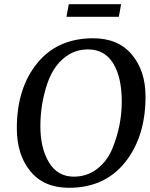

<svg xmlns="http://www.w3.org/2000/svg" viewBox="-20 -884 712 913"><path d="M545 -804H296L307 -864H556ZM308 9Q189 9 124.5 -69.5Q60 -148 60 -274Q60 -464 156.5 -583Q253 -702 423 -702Q542 -702 607 -624.5Q672 -547 672 -425Q672 -234 575 -112.5Q478 9 308 9ZM331 -44Q393 -44 440 -79.5Q487 -115 512 -172Q559 -284 559 -400.5Q559 -517 518 -583Q477 -649 399 -649Q349 -649 310 -626Q238 -584 205 -486.5Q172 -389 172 -284Q172 -179 213 -111.5Q254 -44 331 -44Z"/></svg>

Font: Poly
Style: Italic
Weight: 400
Italic angle: -10°
Designer: Nicolas Silva
Foundry: Jose Nicolas Silva Schwarzenberg
Version: Version 1.003